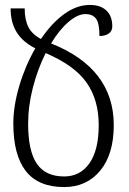

<svg xmlns="http://www.w3.org/2000/svg" viewBox="-20 -748 521 778"><path d="M441 -241Q441 -123 386 -56.5Q331 10 240 10Q135 10 84.5 -55Q34 -120 34 -248Q34 -318 58 -399.5Q82 -481 123 -552Q72 -578 47.5 -617.5Q23 -657 23 -714H80Q80 -668 95 -638.5Q110 -609 146 -590Q189 -654 240 -691Q291 -728 344 -728Q387 -728 411 -705.5Q435 -683 435 -641Q435 -622 420.5 -612Q406 -602 383 -602Q383 -654 369 -672.5Q355 -691 326 -691Q295 -691 257.5 -659Q220 -627 187 -572Q441 -471 441 -241ZM380 -241Q380 -343 331 -413Q282 -483 165 -533Q133 -469 113.5 -394Q94 -319 94 -246Q94 -137 129 -85Q164 -33 240 -33Q305 -33 342.5 -86.5Q380 -140 380 -241Z"/></svg>

Font: Noto Serif Armenian Light Cond
Style: Regular
Weight: 300
Width: 3
Designer: Monotype Design team
Foundry: Monotype Imaging Inc.
Version: Version 1.000